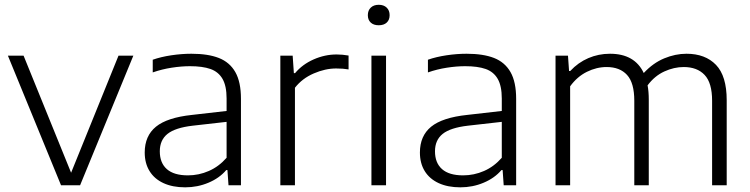

<svg xmlns="http://www.w3.org/2000/svg" viewBox="-20 -774 3134 802"><path d="M475 -541.5H537L314.5 0H235L13 -541.5H78.5L277 -52.5Z M986.5 -361V0H934.5L930 -63.5H925Q896.5 -30 850.8 -10.8Q805 8.5 753.5 8.5Q701 8.5 663 -9Q625 -26.5 604.8 -59.2Q584.5 -92 584.5 -137Q584.5 -206.5 631.5 -244.8Q678.5 -283 782 -294L926.5 -310.5V-362.5Q926.5 -415 909.5 -444.5Q892.5 -474 859.2 -485.8Q826 -497.5 773.5 -497.5Q737.5 -497.5 697 -491.2Q656.5 -485 618 -471.5V-524.5Q652 -536.5 695.2 -543Q738.5 -549.5 779.5 -549.5Q849 -549.5 894.2 -531.8Q939.5 -514 963 -472.8Q986.5 -431.5 986.5 -361ZM926.5 -115V-265L785 -249Q712 -240.5 679.8 -214.8Q647.5 -189 647.5 -142Q647.5 -93.5 677 -67.5Q706.5 -41.5 765 -41.5Q810.5 -41.5 852.2 -59.8Q894 -78 926.5 -115Z M1151 -541.5H1202.5L1207.5 -468.5H1212.5Q1243 -505 1290 -525.8Q1337 -546.5 1386 -546.5Q1410.5 -546.5 1436 -542V-484Q1414 -488 1384 -488Q1338.5 -488 1290.5 -467.2Q1242.5 -446.5 1212 -407.5V0H1151Z M1531.5 0V-541.5H1592.5V0ZM1516.5 -710.5Q1516.5 -730.5 1528.8 -742.2Q1541 -754 1562 -754Q1583 -754 1595.2 -742.2Q1607.5 -730.5 1607.5 -710.5Q1607.5 -691 1595.5 -679.8Q1583.5 -668.5 1562 -668.5Q1540.5 -668.5 1528.5 -679.8Q1516.5 -691 1516.5 -710.5Z M2136 -361V0H2084L2079.5 -63.5H2074.5Q2046 -30 2000.2 -10.8Q1954.5 8.5 1903 8.5Q1850.5 8.5 1812.5 -9Q1774.5 -26.5 1754.2 -59.2Q1734 -92 1734 -137Q1734 -206.5 1781 -244.8Q1828 -283 1931.5 -294L2076 -310.5V-362.5Q2076 -415 2059 -444.5Q2042 -474 2008.8 -485.8Q1975.5 -497.5 1923 -497.5Q1887 -497.5 1846.5 -491.2Q1806 -485 1767.5 -471.5V-524.5Q1801.5 -536.5 1844.8 -543Q1888 -549.5 1929 -549.5Q1998.5 -549.5 2043.8 -531.8Q2089 -514 2112.5 -472.8Q2136 -431.5 2136 -361ZM2076 -115V-265L1934.5 -249Q1861.5 -240.5 1829.2 -214.8Q1797 -189 1797 -142Q1797 -93.5 1826.5 -67.5Q1856 -41.5 1914.5 -41.5Q1960 -41.5 2001.8 -59.8Q2043.5 -78 2076 -115Z M3015.5 -355.5V0H2954.5V-353Q2954.5 -428 2923.2 -461Q2892 -494 2836 -494Q2795.5 -494 2755 -475.5Q2714.5 -457 2685 -417.5Q2690 -392 2690 -357V0H2629.5V-353Q2629.5 -428 2599.2 -461Q2569 -494 2514 -494Q2472 -494 2431.5 -474Q2391 -454 2361.5 -413.5V0H2300.5V-541.5H2352.5L2357 -477.5H2362Q2395 -513 2437.5 -531.2Q2480 -549.5 2528 -549.5Q2631 -549.5 2669 -469Q2708 -511 2754.5 -530.2Q2801 -549.5 2847.5 -549.5Q2926 -549.5 2970.8 -503Q3015.5 -456.5 3015.5 -355.5Z"/></svg>

Font: Encode Sans Semi Expanded Light
Style: Regular
Weight: 300
Width: 6
Designer: Multiple Designers
Foundry: Impallari Type
Version: Version 2.000